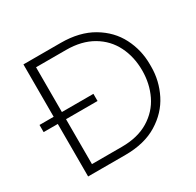

<svg xmlns="http://www.w3.org/2000/svg" viewBox="-158 -911 1115 1092"><g transform="rotate(-30 400.0 -365.0)"><path d="M122 -342H29V-389H122V-733H367Q490 -733 575.5 -682.5Q661 -632 703 -550Q745 -468 745 -374V-358Q745 -266 703.5 -183.5Q662 -101 577 -49Q492 3 367 3H122ZM373 -47Q477 -47 548.5 -90.5Q620 -134 655 -206.5Q690 -279 690 -366Q690 -455 654 -527Q618 -599 546.5 -641Q475 -683 373 -683H176V-389H383V-342H176V-47Z"/></g></svg>

Font: Sora-SIA ExtraLight
Style: Regular
Weight: 200
Designer: Jonathan Barnbrook, Julián Moncada
Foundry: Barnbrook Fonts
Version: Version 2.000